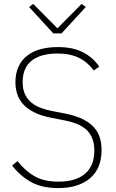

<svg xmlns="http://www.w3.org/2000/svg" viewBox="-20 -951 595 983"><path d="M279 12Q193 12 136.5 -20.5Q80 -53 42 -104L70 -126Q107 -78 155.5 -49.5Q204 -21 280 -21Q368 -21 415.5 -61.5Q463 -102 463 -180Q463 -219 451 -246Q439 -273 418 -290.5Q397 -308 369 -318.5Q341 -329 309 -335L242 -348Q191 -358 156 -375.5Q121 -393 99.5 -416.5Q78 -440 68.5 -468.5Q59 -497 59 -530Q59 -575 74.5 -609Q90 -643 118.5 -665.5Q147 -688 187 -699Q227 -710 276 -710Q354 -710 405.5 -683Q457 -656 488 -610L460 -590Q430 -632 385 -654.5Q340 -677 274 -677Q190 -677 143 -641Q96 -605 96 -531Q96 -494 108 -468.5Q120 -443 140.5 -426Q161 -409 189 -398.5Q217 -388 250 -382L317 -369Q370 -358 405.5 -340Q441 -322 462 -298Q483 -274 491.5 -245Q500 -216 500 -183Q500 -88 440.5 -38Q381 12 279 12ZM253 -780 129 -915 150 -931 274 -806 398 -931 419 -915 295 -780Z"/></svg>

Font: IBM Plex Sans Thai ExtLt
Style: Regular
Weight: 200
Designer: Mike Abbink, Paul van der Laan, Pieter van Rosmalen, Ben Mitchell, Mark Frömberg
Foundry: Bold Monday
Version: Version 1.2